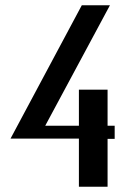

<svg xmlns="http://www.w3.org/2000/svg" viewBox="-20 -710 516 730"><path d="M389 0H280V-183H20L291 -690H398L152 -232H280V-369H389V-232H416V-182H389Z"/></svg>

Font: Trochut
Style: Regular
Weight: 400
Designer: Andreu Balius
Foundry: Andreu Balius
Version: Version 1.001